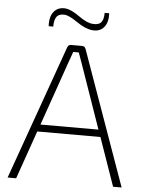

<svg xmlns="http://www.w3.org/2000/svg" viewBox="-58 -917 725 963"><g transform="rotate(5 304.0 -435.0)"><path d="M179 -774H156Q153 -822 174 -847.5Q195 -873 232 -870Q262 -867 303.5 -837Q345 -807 374 -805Q404 -802 417 -816.5Q430 -831 430 -865H453Q455 -819 434.5 -794.5Q414 -770 377 -773Q341 -776 298.5 -805.5Q256 -835 234 -838Q205 -841 192 -825.5Q179 -810 179 -774ZM463 -243H145L60 0H17L258 -677Q263 -690 276 -690H332Q345 -690 350 -677L591 0H548ZM450 -279 338 -600 318 -656H290L270 -600L158 -279Z"/></g></svg>

Font: Exo 2.0 Extra Light
Style: Regular
Weight: 250
Designer: Natanael Gama
Version: Version 1.001;PS 001.001;hotconv 1.0.70;makeotf.lib2.5.58329